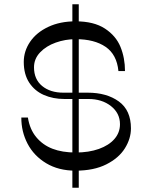

<svg xmlns="http://www.w3.org/2000/svg" viewBox="-20 -800 714 900"><path d="M535.1 -467Q527.6 -544.4 475 -580.4Q422.4 -616.4 335 -616.4Q286.1 -616.4 241.1 -600.3Q196 -584.2 167.7 -554.2Q139.4 -524.2 139.4 -484.5Q139.4 -428.4 177.4 -397Q215.5 -365.6 277 -365.6H391Q480.2 -365.6 537 -324.4Q593.8 -283.2 593.8 -198.2Q593.8 -150.2 565.4 -104.8Q537.1 -59.2 478.5 -29.6Q419.9 0 334.2 0Q254.4 0 196.6 -34.8Q138.9 -69.5 109.2 -126.4Q79.6 -183.2 80 -249H110.8Q119.4 -193.8 150 -157Q180.6 -120.2 226.2 -102.7Q271.8 -85.1 335 -85.1Q396.5 -85.1 443.6 -101.9Q490.6 -118.8 516.5 -148.6Q542.4 -178.5 542.4 -217.8Q542.4 -269.5 500.1 -302.8Q457.8 -336 394.5 -336H281.6Q228.9 -336 185.9 -354.7Q142.9 -373.4 117.1 -412.4Q91.4 -451.5 91.4 -509.6Q91.4 -560.4 121.1 -604.1Q150.9 -647.9 206.1 -673.9Q261.2 -700 334.6 -700Q419.9 -700 471.8 -666.1Q523.6 -632.2 544.8 -580.1Q565.9 -527.9 565.9 -467ZM319.2 -780H349.2V80H319.2Z"/></svg>

Font: Space Cowgirl
Style: Regular
Weight: 400
Designer: Valery Marier
Foundry: Valery Marier
Version: Version 1.000